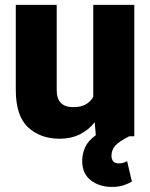

<svg xmlns="http://www.w3.org/2000/svg" viewBox="-20 -548 604 772"><path d="M510.3 182.1Q498 189.5 478.5 196.5Q459 203.6 429.2 203.6Q379.9 203.6 345.2 177Q310.5 150.4 310.5 99.1Q310.5 71.3 322 44.9Q333.5 18.6 365.2 -4.4L360.8 -56.6Q336.4 -25.4 301 -7.8Q265.6 9.8 220.2 9.8Q142.1 9.8 92.8 -36.1Q43.5 -82 43.5 -186.5V-528.3H208V-185.5Q208 -117.2 274.4 -117.2Q305.2 -117.2 324.7 -128.2Q344.2 -139.2 355 -158.7V-528.3H520V0H499.5Q460.4 19.5 444.3 36.9Q428.2 54.2 428.2 78.6Q428.2 91.3 434.8 100.1Q441.4 108.9 457.5 108.9Q470.2 108.9 477.5 106Q484.9 103 491.2 100.1Z"/></svg>

Font: Vazirmatn FD Black
Style: Regular
Weight: 900
Designer: Saber Rastikerdar
Foundry: Saber Rastikerdar
Version: Version 33.003